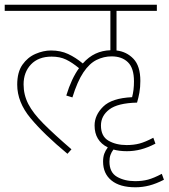

<svg xmlns="http://www.w3.org/2000/svg" viewBox="-20 -642 715 814"><path d="M196 -428Q237 -428 269 -413Q301 -398 331 -373Q356 -401 385 -414.5Q414 -428 448 -429V-596H0V-622H645V-596H474V-428Q517 -423 546 -392.5Q575 -362 575 -299Q575 -272 571 -249.5Q567 -227 561 -207Q479 -205 443.5 -178Q408 -151 408 -110Q408 -64 440 -45.5Q472 -27 517 -27Q547 -27 571.5 -33.5Q596 -40 630 -58L639 -33Q606 -16 577 -8.5Q548 -1 518 -1Q486 -1 461 -8Q453 2 448.5 14.5Q444 27 444 43Q444 89 476 107.5Q508 126 553 126Q583 126 607.5 119.5Q632 113 666 95L675 120Q642 137 613 144.5Q584 152 554 152Q488 152 452.5 123Q417 94 417 43Q417 24 422 10Q427 -4 437 -17Q381 -45 381 -110Q381 -154 417.5 -190Q454 -226 540 -230Q544 -245 546 -261.5Q548 -278 548 -297Q548 -353 522.5 -378Q497 -403 453 -403Q420 -403 389.5 -388Q359 -373 333.5 -335Q308 -297 287 -229L261 -237Q283 -309 315 -353Q286 -377 260 -389.5Q234 -402 199 -402Q143 -402 111.5 -369Q80 -336 80 -284Q80 -240 100 -201Q120 -162 165 -117Q210 -72 283 -9L266 10Q166 -73 109.5 -141Q53 -209 53 -283Q53 -336 75 -367.5Q97 -399 130.5 -413.5Q164 -428 196 -428Z"/></svg>

Font: Noto Sans Thin
Style: Italic
Weight: 100
Italic angle: -12°
Designer: Monotype Design Team
Foundry: Monotype Imaging Inc.
Version: Version 2.013; ttfautohint (v1.8.4.7-5d5b)